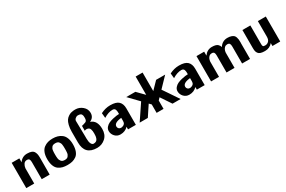

<svg xmlns="http://www.w3.org/2000/svg" viewBox="121 -1922 4675 3141"><g transform="rotate(-30 2458.0 -351.5)"><path d="M53 0V-478H198V-404Q251 -483 345 -483Q396 -483 428 -470Q460 -457 474 -430Q488 -403 492 -378Q496 -353 496 -312V-310Q495 -274 495 0H345V-323Q345 -358 334 -376Q323 -394 290 -394Q250 -394 228.5 -361Q207 -328 203 -288V0Z M586 -239Q586 -310 606 -360.5Q626 -411 662 -438Q698 -465 738.5 -476.5Q779 -488 829 -488Q879 -488 920 -476.5Q961 -465 997 -438Q1033 -411 1053 -360.5Q1073 -310 1073 -239Q1073 -164 1053 -112Q1033 -60 996.5 -34.5Q960 -9 920.5 1Q881 11 829 11Q778 11 738.5 1Q699 -9 662.5 -34.5Q626 -60 606 -112Q586 -164 586 -239ZM735 -241Q735 -218 735.5 -204.5Q736 -191 738.5 -169.5Q741 -148 747.5 -135Q754 -122 763.5 -109Q773 -96 790 -89.5Q807 -83 830 -83Q853 -83 869.5 -89Q886 -95 896 -109Q906 -123 912 -135Q918 -147 920 -169.5Q922 -192 922.5 -204Q923 -216 923 -241Q923 -266 922.5 -279Q922 -292 919.5 -314Q917 -336 911 -348.5Q905 -361 895 -374Q885 -387 868.5 -393Q852 -399 829 -399Q806 -399 789.5 -393Q773 -387 763 -374Q753 -361 747 -348.5Q741 -336 738.5 -314Q736 -292 735.5 -279Q735 -266 735 -241Z M1158 -224V-427Q1158 -496 1171.5 -548.5Q1185 -601 1204.5 -629.5Q1224 -658 1252.5 -677Q1281 -696 1302.5 -702.5Q1324 -709 1350 -712H1349Q1361 -714 1388 -714Q1464 -714 1522.5 -664Q1581 -614 1581 -541Q1581 -453 1498 -417Q1614 -380 1614 -218Q1614 -110 1547 -49.5Q1480 11 1389 11Q1158 11 1158 -224ZM1351 -333V-426Q1353 -427 1363 -429Q1373 -431 1383 -434Q1410 -441 1426 -448.5Q1442 -456 1448.5 -470Q1455 -484 1456 -494Q1457 -504 1457 -528Q1457 -546 1455 -557Q1453 -568 1446 -582Q1439 -596 1421.5 -602.5Q1404 -609 1376 -609Q1352 -609 1329 -589Q1306 -569 1306 -544L1311 -250V-213Q1311 -147 1328 -112.5Q1345 -78 1372 -78Q1402 -78 1421.5 -90.5Q1441 -103 1449.5 -126.5Q1458 -150 1460.5 -169.5Q1463 -189 1463 -217Q1463 -246 1461 -263Q1459 -280 1452 -301Q1445 -322 1427 -332.5Q1409 -343 1381 -343Q1362 -341 1351 -333Z M1687 -133Q1687 -172 1712.5 -202Q1738 -232 1772.5 -248Q1807 -264 1851.5 -274.5Q1896 -285 1923.5 -288Q1951 -291 1973 -292V-317Q1973 -334 1971.5 -345.5Q1970 -357 1965 -372.5Q1960 -388 1947 -396.5Q1934 -405 1914 -405Q1835 -405 1746 -349L1737 -443Q1826 -488 1917 -488Q2029 -488 2076 -442.5Q2123 -397 2123 -312V0H1975V-49Q1918 11 1830 11Q1767 11 1727 -33Q1687 -77 1687 -133ZM1833 -135Q1833 -112 1849 -95.5Q1865 -79 1890 -79Q1895 -79 1909 -81Q1973 -95 1973 -157V-219Q1833 -205 1833 -135Z M2195 0 2390 -290 2214 -472H2386L2515 -340V-686H2646V-336L2778 -472H2949L2773 -289Q2782 -276 2857 -165.5Q2932 -55 2968 0H2816L2684 -197L2646 -157V0H2515V-159L2479 -196Q2460 -168 2415.5 -101Q2371 -34 2349 0Z M2987 -133Q2987 -172 3012.5 -202Q3038 -232 3072.5 -248Q3107 -264 3151.5 -274.5Q3196 -285 3223.5 -288Q3251 -291 3273 -292V-317Q3273 -334 3271.5 -345.5Q3270 -357 3265 -372.5Q3260 -388 3247 -396.5Q3234 -405 3214 -405Q3135 -405 3046 -349L3037 -443Q3126 -488 3217 -488Q3329 -488 3376 -442.5Q3423 -397 3423 -312V0H3275V-49Q3218 11 3130 11Q3067 11 3027 -33Q2987 -77 2987 -133ZM3133 -135Q3133 -112 3149 -95.5Q3165 -79 3190 -79Q3195 -79 3209 -81Q3273 -95 3273 -157V-219Q3133 -205 3133 -135Z M3544 0V-478H3689V-403Q3745 -483 3836 -483Q3875 -483 3902.5 -475.5Q3930 -468 3944.5 -454Q3959 -440 3966 -428Q3973 -416 3978 -399Q4032 -484 4129 -484Q4171 -484 4200.5 -474Q4230 -464 4245.5 -449.5Q4261 -435 4269 -410Q4277 -385 4279 -364.5Q4281 -344 4281 -311Q4281 -307 4280.5 -300.5Q4280 -294 4280 -291V0H4130V-323Q4130 -358 4118.5 -376Q4107 -394 4074 -394Q4046 -394 4026 -376Q3993 -347 3987 -288V0H3836V-323Q3836 -358 3825 -376Q3814 -394 3781 -394Q3753 -394 3733 -376Q3700 -347 3694 -288V0Z M4408 -134V-472H4558V-125Q4558 -105 4559 -97Q4560 -89 4565 -80.5Q4570 -72 4580 -69.5Q4590 -67 4609 -67Q4645 -67 4672.5 -94Q4700 -121 4700 -177V-472H4850V0H4703V-55Q4650 11 4558 11Q4509 11 4478 1Q4447 -9 4432 -30.5Q4417 -52 4412.5 -75Q4408 -98 4408 -134Z"/></g></svg>

Font: Coval
Style: Black
Weight: 1000
Foundry: Context Ltd
Version: Version 001.000